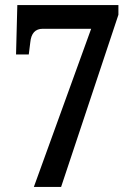

<svg xmlns="http://www.w3.org/2000/svg" viewBox="-20 -734 524 754"><path d="M113 0 338 -621H148Q104 -621 99 -568L93 -520H43L48 -714H445V-676L220 0Z"/></svg>

Font: Noto Serif Khmer Condensed SemiBold
Style: Regular
Weight: 600
Width: 3
Designer: Danh Hong and the Monotype Design Team
Foundry: Monotype Imaging Inc.
Version: Version 2.004; ttfautohint (v1.8.4.7-5d5b)